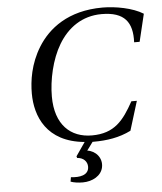

<svg xmlns="http://www.w3.org/2000/svg" viewBox="-61 -760 880 1043"><g transform="rotate(-5 379.0 -238.5)"><path d="M114 -275C114 -152 170 -7 377 12L326 86L329 95C364 97 384 120 384 147C384 195 331 202 286 196L282 220C297 226 323 230 348 230C401 230 450 203 459 157C469 107 433 66 387 60L420 15H427C498 15 566 5 630 -27L679 -186H649C594 -86 543 -20 420 -20C304 -20 221 -95 221 -249C221 -339 245 -450 293 -530C343 -614 422 -672 529 -672C654 -672 697 -613 692 -504H722L758 -654C701 -690 607 -707 537 -707C349 -707 240 -619 182 -525C127 -436 114 -344 114 -275Z"/></g></svg>

Font: Heuristica
Style: Italic
Weight: 400
Italic angle: -13°
Version: Version 1.0.1